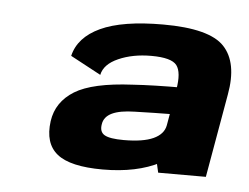

<svg xmlns="http://www.w3.org/2000/svg" viewBox="-33 -720 447 345"><g transform="rotate(5 191.0 -547.5)"><path d="M263 -415.5H349L375.5 -566.5Q386 -624.5 359.2 -653Q332.5 -681.5 249 -681.5Q175.5 -681.5 136.2 -663.2Q97 -645 89 -611L144 -581.5Q148 -601 173.5 -612.2Q199 -623.5 232.5 -623.5Q269 -623.5 278.5 -611Q288 -598.5 282.5 -567L259 -433ZM163 -412.5Q224.5 -412.5 266 -434Q307.5 -455.5 313.5 -489L271 -501.5Q268 -485.5 249.5 -477Q231 -468.5 196 -468.5Q171 -468.5 161.5 -474Q152 -479.5 154.5 -493.5Q156.5 -507 170.8 -513.8Q185 -520.5 211.5 -521Q242 -522 288 -522.5L296.5 -571.5Q240 -571.5 203.5 -569Q131.5 -565.5 99.5 -545.8Q67.5 -526 62.5 -491Q57 -450.5 80.8 -431.5Q104.5 -412.5 163 -412.5Z"/></g></svg>

Font: Anybody
Style: Bold Italic
Weight: 700
Italic angle: -10°
Designer: Tyler Finck
Foundry: Etcetera Type Company
Version: Version 1.113;gftools[0.9.25]